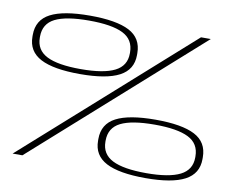

<svg xmlns="http://www.w3.org/2000/svg" viewBox="-76 -780 1047 879"><g transform="rotate(10 447.5 -340.0)"><path d="M34.5 0H80L837 -674H791.5ZM274.5 -412Q397.5 -412 457.2 -443.5Q517 -475 517 -543V-551.5Q517 -621.5 457.2 -652.5Q397.5 -683.5 274.5 -683.5Q151 -683.5 91 -652.2Q31 -621 31 -551.5V-543Q31 -475 91 -443.5Q151 -412 274.5 -412ZM274 -435Q167.5 -435 116.2 -461Q65 -487 65 -544.5V-549.5Q65 -609 116.2 -634.8Q167.5 -660.5 274 -660.5Q380.5 -660.5 432 -634.8Q483.5 -609 483.5 -549.5V-544.5Q483.5 -487 432 -461Q380.5 -435 274 -435ZM653 5Q775.5 5 835.2 -26.5Q895 -58 895 -126V-134.5Q895 -204.5 835.2 -235.5Q775.5 -266.5 653 -266.5Q529.5 -266.5 469.5 -235.2Q409.5 -204 409.5 -134.5V-126Q409.5 -58 469.5 -26.5Q529.5 5 653 5ZM652.5 -18Q546 -18 494.8 -44Q443.5 -70 443.5 -127.5V-132.5Q443.5 -192 494.8 -217.8Q546 -243.5 652.5 -243.5Q758 -243.5 809.5 -217.8Q861 -192 861 -132.5V-127.5Q861 -70 809.5 -44Q758 -18 652.5 -18Z"/></g></svg>

Font: Anybody ExtraExpanded ExtraLight
Style: Regular
Weight: 250
Width: 8
Version: Version 1.113;gftools[0.9.25]